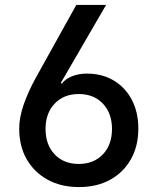

<svg xmlns="http://www.w3.org/2000/svg" viewBox="-20 -750 640 780"><path d="M301 10Q228 10 173.5 -20Q119 -50 88.5 -103Q58 -156 58 -228Q58 -273 76.5 -326Q95 -379 126 -435L290 -730H411L227 -413L231 -410Q245 -429 272 -440Q299 -451 333 -451Q395 -451 442 -423Q489 -395 515.5 -344.5Q542 -294 542 -228Q542 -156 511.5 -102.5Q481 -49 427 -19.5Q373 10 301 10ZM300 -84Q361 -84 398 -123Q435 -162 435 -226Q435 -290 398 -329Q361 -368 300 -368Q239 -368 202 -329Q165 -290 165 -226Q165 -162 202 -123Q239 -84 300 -84Z"/></svg>

Font: JetBrains Mono SemiBold
Style: Regular
Weight: 472
Monospace: yes
Designer: Philipp Nurullin, Konstantin Bulenkov
Foundry: JetBrains
Version: Version 2.305; ttfautohint (v1.8.4.7-5d5b)